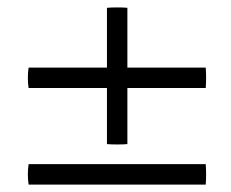

<svg xmlns="http://www.w3.org/2000/svg" viewBox="-20 -498 621 517"><path d="M57 -316H268V-477Q279 -478 296 -478Q313 -478 323 -477V-316H534Q536 -288 534 -261H323V-110Q313 -109 296 -109Q279 -109 268 -110V-261H57Q53 -288 57 -316ZM57 -56H534Q536 -28 534 -1H57Q53 -28 57 -56Z"/></svg>

Font: Tiro Bangla
Style: Italic
Weight: 400
Italic angle: -11°
Designer: Bangla: John Hudson & Fiona Ross, assisted by Neelakash Kshetrimayum. Latin: John Hudson with Paul Hanslow, assisted by 
Foundry: Tiro Typeworks Ltd.
Version: Version 1.60